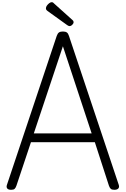

<svg xmlns="http://www.w3.org/2000/svg" viewBox="-20 -1709 1142 1743"><path d="M81 14Q55 14 45.5 1.5Q36 -11 43 -31L495 -1383Q503 -1406 515.5 -1414.5Q528 -1423 551 -1423Q574 -1423 586.5 -1414.5Q599 -1406 606 -1383L1058 -31Q1065 -11 1054.5 1.5Q1044 14 1018 14Q996 14 986 5.5Q976 -3 969 -23L841 -418H261L129 -23Q122 -3 112.5 5.5Q103 14 81 14ZM287 -498H812L551 -1289ZM610 -1472Q606 -1472 601.5 -1474.5Q597 -1477 590 -1481L412 -1609Q402 -1617 399.5 -1622Q397 -1627 397 -1634Q397 -1646 406 -1658.5Q415 -1671 427 -1680Q439 -1689 448 -1689Q457 -1689 461.5 -1686Q466 -1683 470 -1678L638 -1527Q645 -1521 646.5 -1516Q648 -1511 648 -1507Q648 -1496 636 -1484Q624 -1472 610 -1472Z"/></svg>

Font: Playwrite FR Trad
Style: Regular
Weight: 400
Designer: Veronika Burian, José Scaglione
Foundry: TypeTogether
Version: Version 1.000